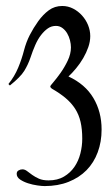

<svg xmlns="http://www.w3.org/2000/svg" viewBox="-20 -315 361 645"><path d="M321.3 120.1Q321.3 161.6 308.3 196.5Q295.4 231.4 270.8 256.6Q246.1 281.7 210.4 295.9Q174.8 310.1 129.9 310.1Q121.1 310.1 105.5 307.9Q89.8 305.7 74.5 300.8Q59.1 295.9 47.6 288.1Q36.1 280.3 36.1 269Q36.1 261.2 42.2 257.6Q48.3 253.9 55.2 253.9Q63.5 253.9 71 259.8Q78.6 265.6 88.1 272.5Q97.7 279.3 110.6 285.2Q123.5 291 143.1 291Q173.3 291 194.8 278.3Q216.3 265.6 230 245.6Q243.7 225.6 250 200.7Q256.3 175.8 256.3 150.9Q256.3 119.1 250.7 94.7Q245.1 70.3 232.7 50.8Q220.2 31.2 200.9 14.9Q181.6 -1.5 154.3 -17.1Q152.8 -18.6 150.9 -20.3Q148.9 -22 148.9 -24.9Q148.9 -26.9 159.7 -39.3Q170.4 -51.8 183.6 -70.3Q196.8 -88.9 207.5 -111.3Q218.3 -133.8 218.3 -155.8Q218.3 -167 215.1 -179.7Q211.9 -192.4 205.6 -203.1Q199.2 -213.9 189.7 -220.9Q180.2 -228 168 -228Q152.8 -228 140.9 -219.7Q128.9 -211.4 117.9 -197.3Q106.9 -183.1 98.4 -163.6Q89.8 -144 82.3 -121.3Q74.7 -98.6 61.8 -77.4Q48.8 -56.2 13.2 -27.8L8.3 -32.7Q28.8 -58.1 41 -87.4Q53.2 -116.7 60.5 -145.3Q67.9 -173.8 80.1 -197.5Q92.3 -221.2 108.4 -243.7Q124.5 -266.1 144 -280.5Q163.6 -294.9 189 -294.9Q208.5 -294.9 225.6 -286.1Q242.7 -277.3 255.6 -262.9Q268.6 -248.5 275.9 -230.5Q283.2 -212.4 283.2 -193.8Q283.2 -175.3 276.6 -156.5Q270 -137.7 259.5 -119.6Q249 -101.6 235.8 -85.7Q222.7 -69.8 210 -58.1Q266.1 -32.2 293.7 14.2Q321.3 60.5 321.3 120.1Z"/></svg>

Font: Montez
Style: Regular
Weight: 400
Designer: Astigmatic (AOETI)
Foundry: Astigmatic (AOETI)
Version: Version 1.000